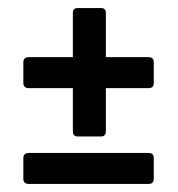

<svg xmlns="http://www.w3.org/2000/svg" viewBox="-20 -548 441 477"><path d="M349 -329H243V-222Q243 -209 231 -209H173Q161 -209 161 -222V-329H52Q38 -329 38 -342V-393Q38 -406 52 -406H161V-516Q161 -528 173 -528H231Q243 -528 243 -516V-406H349Q362 -406 362 -393V-342Q362 -329 349 -329ZM349 -91H52Q38 -91 38 -104V-155Q38 -168 52 -168H349Q362 -168 362 -155V-104Q362 -91 349 -91Z"/></svg>

Font: Sanchez
Style: Regular
Weight: 400
Designer: Daniel Hernández
Foundry: LatinoType
Version: Version 1.001